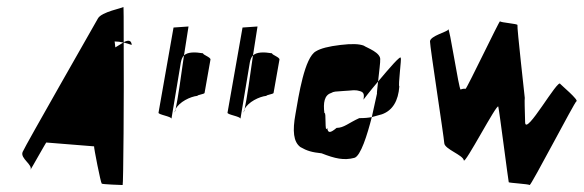

<svg xmlns="http://www.w3.org/2000/svg" viewBox="-20 -529 1675 551"><path d="M45 -93C37 -74 76 -56 67 -41C70 -45 114 -124 113 -120L250 -109C249 -106 269 -4 272 -2C274 0 328 2 332 2C334 2 336 -258 335 -407C342 -405 350 -403 358 -400C357 -415 347 -414 335 -408C335 -468 335 -510 334 -509C333 -506 271 -495 261 -476C250 -456 53 -112 45 -93ZM309 -410C317 -410 325 -409 334 -407C327 -403 319 -398 311 -393ZM67 -41Z M435 -206C432 -200 473 -195 472 -188L499 -350C501 -359 503 -365 508 -370C515 -416 521 -453 521 -453L478 -450ZM508 -370C500 -313 490 -242 484 -216C494 -236 526 -252 547 -254C544 -256 566 -259 567 -262L584 -358C585 -365 561 -372 563 -376C539 -380 519 -380 508 -370ZM481 -206C481 -206 483 -209 484 -216C482 -213 482 -210 481 -206Z M633 -206C630 -200 671 -195 670 -188L697 -350C699 -359 701 -365 706 -370C713 -416 719 -453 719 -453L676 -450ZM706 -370C698 -313 688 -242 682 -216C692 -236 724 -252 745 -254C742 -256 764 -259 765 -262L782 -358C783 -365 759 -372 761 -376C737 -380 717 -380 706 -370ZM679 -206C679 -206 681 -209 682 -216C680 -213 680 -210 679 -206Z M828 -202C819 -153 822 -122 842 -107C861 -96 875 -92 903 -89C941 -74 967 -68 997 -76C1015 -81 1034 -142 1047 -193C1037 -191 1027 -190 1011 -190C980 -176 967 -162 946 -162C927 -146 921 -147 919 -162C911 -142 917 -212 911 -204C907 -234 911 -256 930 -262C939 -267 941 -266 967 -268C991 -269 997 -272 1011 -268C1024 -265 1026 -259 1023 -243C1023 -243 1042 -268 1065 -295C1068 -322 1072 -356 1071 -356C1075 -378 1032 -392 1024 -398C1011 -403 990 -404 957 -400C923 -396 900 -390 887 -382C854 -365 837 -254 828 -202ZM1047 -193C1056 -195 1064 -198 1076 -201C1107 -212 1123 -240 1126 -281C1122 -282 1133 -364 1130 -362C1132 -374 1096 -332 1065 -295C1063 -276 1061 -260 1062 -261C1060 -252 1054 -224 1047 -193Z M1214 -410C1214 -394 1254 -136 1255 -118C1256 -101 1309 -84 1311 -69C1313 -54 1407 -235 1410 -223C1413 -211 1439 -8 1440 -6C1441 -4 1497 -1 1500 2C1504 4 1630 -238 1634 -238C1643 -241 1589 -286 1588 -288C1582 -306 1488 -136 1487 -178C1486 -218 1485 -242 1486 -248C1486 -250 1463 -453 1465 -457C1467 -461 1416 -464 1415 -468C1413 -470 1319 -273 1316 -274C1312 -275 1306 -274 1302 -272C1297 -270 1269 -460 1266 -444C1265 -438 1214 -426 1214 -410Z"/></svg>

Font: Arrow
Style: Ita
Weight: 400
Version: Version 0.23